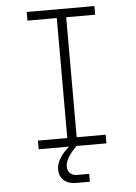

<svg xmlns="http://www.w3.org/2000/svg" viewBox="-61 -776 722 1017"><g transform="rotate(-5 300.0 -267.5)"><path d="M120 0V-46H276V-684H120V-730H480V-684H326V-46H480V0H321Q293 27 276.5 54.5Q260 82 260 103Q260 126 273.5 139.5Q287 153 311 153H375V195H302Q261 195 237 173.5Q213 152 213 115Q213 87 231.5 56.5Q250 26 282 0Z"/></g></svg>

Font: Tiny Thin
Style: Regular
Weight: 100
Monospace: yes
Designer: Philipp Nurullin, Konstantin Bulenkov
Foundry: JetBrains
Version: Version 2.251; ttfautohint (v1.8.4.7-5d5b)